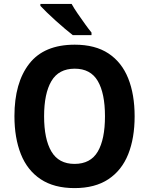

<svg xmlns="http://www.w3.org/2000/svg" viewBox="-20 -954 764 984"><path d="M670 -358Q670 -246 637 -163.5Q604 -81 535.5 -35.5Q467 10 362 10Q257 10 188.5 -35.5Q120 -81 87 -164Q54 -247 54 -359Q54 -530 130 -627.5Q206 -725 363 -725Q468 -725 536 -680Q604 -635 637 -552.5Q670 -470 670 -358ZM206 -358Q206 -241 243.5 -177.5Q281 -114 362 -114Q444 -114 481 -177Q518 -240 518 -358Q518 -476 481 -539Q444 -602 363 -602Q281 -602 243.5 -538.5Q206 -475 206 -358ZM347 -934Q359 -912 378 -884.5Q397 -857 416 -830.5Q435 -804 449 -787V-774H353Q336 -787 313 -806.5Q290 -826 265.5 -848Q241 -870 220.5 -890Q200 -910 187 -924V-934Z"/></svg>

Font: Noto Sans Tamil SemiCondensed
Style: Bold
Weight: 700
Width: 4
Designer: Jelle Bosma - Monotype Design Team
Foundry: Monotype Imaging Inc.
Version: Version 2.004; ttfautohint (v1.8.4.7-5d5b)